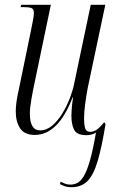

<svg xmlns="http://www.w3.org/2000/svg" viewBox="-20 -556 485 804"><path d="M279 228Q263 228 252 224Q241 220 231 215L234 205Q242 209 252 213Q262 217 274 217Q290 217 304 210Q318 203 331 181.5Q344 160 356.5 116.5Q369 73 382 -1Q365 10 342 10Q302 10 290.5 -12.5Q279 -35 279 -71Q279 -84 280.5 -103.5Q282 -123 286 -148H284Q253 -68 213.5 -29.5Q174 9 126 9Q82 9 64 -19Q46 -47 46 -89Q46 -117 53.5 -156Q61 -195 68 -226L108 -420Q113 -445 117.5 -468Q122 -491 122 -501Q122 -516 114 -521Q106 -526 81 -526H66L69 -536H193L126 -215Q119 -183 112 -144Q105 -105 105 -81Q105 -10 148 -10Q175 -10 198.5 -30Q222 -50 241 -81Q260 -112 272.5 -145Q285 -178 290 -203L360 -536H421L347 -186Q341 -154 336.5 -119.5Q332 -85 332 -59Q332 -34 336.5 -19Q341 -4 358 -4Q374 -4 388.5 -15.5Q403 -27 416 -44L422 -37Q406 62 388.5 120Q371 178 345.5 203Q320 228 279 228Z"/></svg>

Font: Noto Serif Display ExtraCondensed Light
Style: Italic
Weight: 300
Width: 2
Italic angle: -12°
Designer: Monotype Design Team
Foundry: Monotype Imaging Inc.
Version: Version 2.009